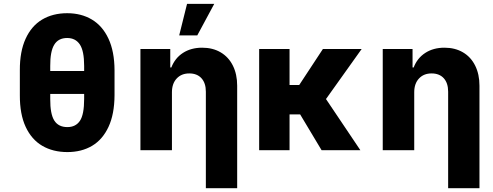

<svg xmlns="http://www.w3.org/2000/svg" viewBox="-20 -787 2583 1006"><path d="M333 9.8Q257.8 9.8 201.7 -22.9Q145.5 -55.7 114.5 -122.3Q83.5 -189 84 -288.1V-418.9Q83.5 -517.1 114.3 -584.2Q145 -651.4 200.9 -684.6Q256.8 -717.8 332 -717.8Q405.8 -717.8 461.4 -684.6Q517.1 -651.4 548.3 -584.5Q579.6 -517.6 580.1 -418.9V-288.1Q579.6 -189 548.6 -122.3Q517.6 -55.7 462.4 -22.9Q407.2 9.8 333 9.8ZM332 -587.9Q285.6 -587.9 264.2 -552.7Q242.7 -517.6 243.2 -441.4V-415H420.9V-441.4Q420.9 -520.5 398.2 -554.2Q375.5 -587.9 332 -587.9ZM333 -121.1Q376.5 -121.1 398.7 -153.8Q420.9 -186.5 420.9 -268.6V-294.9H243.2V-268.6Q242.7 -189.9 264.4 -155.5Q286.1 -121.1 333 -121.1Z M880.9 0H715.8V-530.3H872.1V-433.6H877.9Q896.5 -482.4 938.7 -509.8Q981 -537.1 1039.1 -537.1Q1094.7 -537.1 1136.2 -512.7Q1177.7 -488.3 1200.2 -443.1Q1222.7 -397.9 1222.7 -337.9V199.2H1058.6V-306.6Q1058.6 -351.6 1035.6 -377Q1012.7 -402.3 971.7 -402.3Q930.7 -402.3 905.8 -375.7Q880.9 -349.1 880.9 -303.7ZM960 -766.6H1102.5L1013.7 -601.6H918.9Z M1497.1 -341.8H1547.9L1671.9 -530.3H1875L1688 -268.1L1868.2 0H1665L1552.7 -187.5H1497.1V0H1337.9V-530.3H1497.1Z M2150.4 0H1985.4V-530.3H2141.6V-433.6H2147.5Q2166 -482.4 2208.3 -509.8Q2250.5 -537.1 2308.6 -537.1Q2364.3 -537.1 2405.8 -512.7Q2447.3 -488.3 2469.7 -443.1Q2492.2 -397.9 2492.2 -337.9V199.2H2328.1V-306.6Q2328.1 -351.6 2305.2 -377Q2282.2 -402.3 2241.2 -402.3Q2200.2 -402.3 2175.3 -375.7Q2150.4 -349.1 2150.4 -303.7Z"/></svg>

Font: Pretendard JP ExtraBold
Style: Regular
Weight: 800
Designer: Base glyphs from Inter by Rasmus Andersson; Hangeul glyphs from Noto Sans CJK(Source Han Sans) by Jang Soo-young and Kan
Foundry: Kil Hyung-jin
Version: Version 1.309